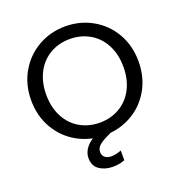

<svg xmlns="http://www.w3.org/2000/svg" viewBox="-158 -842 1114 1183"><g transform="rotate(-20 399.0 -250.0)"><path d="M47 -350Q47 -452 94 -533.5Q141 -615 221.5 -661Q302 -707 399 -707Q497 -707 577.5 -661Q658 -615 704.5 -534Q751 -453 751 -350Q751 -247 704.5 -165.5Q658 -84 577.5 -38.5Q497 7 399 7Q302 7 221.5 -38.5Q141 -84 94 -165.5Q47 -247 47 -350ZM652 -350Q652 -432 619.5 -494.5Q587 -557 529 -590.5Q471 -624 399 -624Q327 -624 269 -590.5Q211 -557 178.5 -494.5Q146 -432 146 -350Q146 -268 178.5 -205.5Q211 -143 269 -109.5Q327 -76 399 -76Q471 -76 529 -109.5Q587 -143 619.5 -205.5Q652 -268 652 -350ZM257 105Q257 67 285 33.5Q313 0 377 -29L423 -50L449 0L396 26Q364 43 350.5 59Q337 75 337 95Q337 117 352.5 130Q368 143 394 143Q424 143 460 129V193Q424 207 382 207Q330 207 293.5 182Q257 157 257 105Z"/></g></svg>

Font: AF Albert Sans Medium
Style: Regular
Weight: 500
Designer: Andreas Rasmussen
Foundry: a.Foundry
Version: Version 1.300;Glyphs 3.2 (3231)